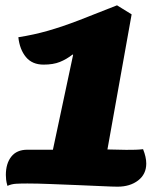

<svg xmlns="http://www.w3.org/2000/svg" viewBox="-20 -690 596 722"><path d="M8 9Q4 -5 3 -14.5Q2 -24 2 -32Q2 -75 22.5 -101Q43 -127 83 -127H179L255 -484L253 -485Q230 -467 205 -457Q180 -447 144 -447Q101 -447 77.5 -475.5Q54 -504 49 -550Q107 -559 161 -574.5Q215 -590 277.5 -614Q340 -638 420 -670L475 -636L384 -128Q416 -127 454.5 -126.5Q493 -126 518 -129Q530 -99 530 -75Q530 -35 499.5 -11.5Q469 12 422 12Q404 12 363 10Q322 8 270.5 6Q219 4 169 2Q119 0 83 0Q58 0 40.5 1Q23 2 8 9Z"/></svg>

Font: Sansita Swashed Light Black
Style: Regular
Weight: 900
Version: Version 1.003